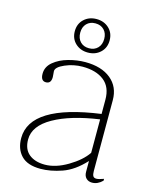

<svg xmlns="http://www.w3.org/2000/svg" viewBox="-105 -740 651 820"><g transform="rotate(15 220.5 -330.0)"><path d="M143 -596Q143 -629 165 -649.5Q187 -670 220 -670Q253 -670 275 -649.5Q297 -629 297 -596Q297 -563 275 -542.5Q253 -522 220 -522Q187 -522 165 -542.5Q143 -563 143 -596ZM273 -596Q273 -621 258.5 -636Q244 -651 220 -651Q196 -651 181.5 -636Q167 -621 167 -596Q167 -571 181.5 -556Q196 -541 220 -541Q244 -541 258.5 -556Q273 -571 273 -596ZM40 -96Q40 -242 345 -284V-347Q345 -403 310 -430.5Q275 -458 215 -458Q175 -458 138 -442Q101 -426 101 -408Q101 -403 102 -395.5Q103 -388 103 -382Q103 -353 80 -353Q57 -353 57 -385Q57 -416 83 -437.5Q109 -459 147 -469.5Q185 -480 221 -480Q293 -480 334.5 -446Q376 -412 376 -353V-40Q376 -25 380 -18Q384 -11 395 -11Q405 -11 427 -19V-11Q406 10 381 10Q365 10 355 0Q345 -10 345 -28V-76Q298 -25 247.5 -7.5Q197 10 153 10Q95 10 67.5 -19Q40 -48 40 -96ZM345 -112V-260Q219 -242 144.5 -200Q70 -158 70 -98Q70 -55 96 -33.5Q122 -12 166 -12Q214 -12 267 -43.5Q320 -75 345 -112Z"/></g></svg>

Font: Taviraj Thin
Style: Regular
Weight: 100
Designer: Katatrad Team
Foundry: CadsonDemak
Version: Version 1.030